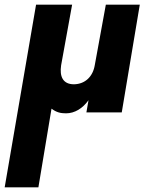

<svg xmlns="http://www.w3.org/2000/svg" viewBox="-45 -480 634 820"><path d="M263 -460H109L-25 320H119L175 -16C196 0 214 4 237 4C274 4 308 -17 333 -52L324 0H475L552 -460H407L360 -203C352 -153 319 -121 271 -120C223 -120 209 -154 216 -201Z"/></svg>

Font: Jost*
Style: Bold Italic
Weight: 700
Italic angle: -10°
Version: Version 3.7